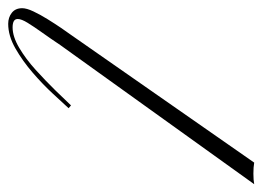

<svg xmlns="http://www.w3.org/2000/svg" viewBox="-174 -548 655 480"><g transform="rotate(90 154.0 -307.5)"><path d="M320 -615Q331 -613 347.5 -613Q364 -613 374 -615L26 -130Q10 -106 -5 -85Q-20 -64 -29.5 -48.5Q-39 -33 -39 -24Q-39 -17 -33.5 -14Q-28 -11 -18 -11Q5 -11 33 -27.5Q61 -44 88.5 -69Q116 -94 139.5 -118Q163 -142 177 -157L184 -151Q171 -137 148 -112Q125 -87 95.5 -61.5Q66 -36 34.5 -18Q3 0 -27 0Q-43 0 -54.5 -9Q-66 -18 -66 -35Q-66 -46 -58 -63Q-50 -80 -38.5 -98.5Q-27 -117 -16.5 -132.5Q-6 -148 0 -156Z"/></g></svg>

Font: Kapakana
Style: Regular
Weight: 400
Designer: Kousuke Nagai
Version: Version 1.002